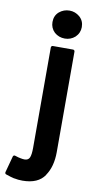

<svg xmlns="http://www.w3.org/2000/svg" viewBox="-164 -742 511 1007"><g transform="rotate(10 91.5 -238.5)"><path d="M58.1 -491.2Q58.1 -495.1 60.8 -497.8Q63.5 -500.5 67.4 -500.5H174.8Q178.7 -500.5 181.4 -497.8Q184.1 -495.1 184.1 -491.2V43.9Q184.1 121.6 149.9 170.9H150.4Q116.2 222.7 32.2 222.7Q9.3 222.7 -11.2 218.3V218.8Q-20.5 216.8 -31.7 213.4Q-43 210 -57.1 205.1Q-60.5 204.1 -62 200.7Q-63.5 197.3 -62.5 193.8L-39.1 106.9Q-38.1 103 -34.7 101.1Q-31.2 99.1 -27.3 100.6Q-17.6 104 -9.5 106Q-1.5 107.9 3.9 108.9Q9.3 109.9 14.2 110.6Q19 111.3 23.9 111.3Q44.4 111.3 51.3 95.2Q58.1 79.1 58.1 43.9ZM122.1 -549.8Q89.8 -549.8 66.4 -570.3Q43.5 -592.3 43.5 -624.5Q43.5 -658.2 66.9 -678.7Q90.8 -698.7 122.1 -698.7Q151.9 -698.7 175.8 -678.7Q199.7 -657.7 199.7 -624.5Q199.7 -592.8 176.3 -570.3Q152.8 -549.8 122.1 -549.8Z"/></g></svg>

Font: Pyidaungsu ZawDecode
Style: Bold
Weight: 700
Designer: Sun Tun
Foundry: Your Own Font Foundry
Version: Version 2.50